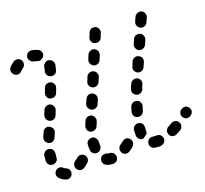

<svg xmlns="http://www.w3.org/2000/svg" viewBox="-107 -696 909 850"><g transform="rotate(-20 347.5 -271.5)"><path d="M289 27Q300 27 307 20Q314 12 314 2Q314 -3 312 -7Q310 -12 307 -16Q303 -19 299 -21Q294 -23 289 -23H288Q283 -23 279 -25Q274 -27 270 -27Q265 -27 260 -26Q255 -24 251 -21Q248 -17 246 -13Q244 -8 243 -3Q243 2 245 6Q246 11 250 15Q253 18 258 21Q272 27 289 27ZM523 22Q527 20 531 17Q534 13 536 8Q538 4 538 -1Q537 -11 530 -19Q522 -26 512 -25Q510 -25 508 -25Q500 -25 495 -26Q484 -28 476 -22Q468 -16 466 -6Q465 -1 466 4Q467 9 470 13Q473 17 477 20Q482 22 486 23Q496 25 508 25Q511 25 513 25Q518 24 523 22ZM88 20Q92 18 96 14Q99 10 100 5Q104 -4 99 -14Q94 -23 84 -26Q80 -28 76 -31Q69 -39 59 -39Q48 -39 41 -32Q34 -25 33 -14Q33 -4 41 4Q53 16 69 21Q74 23 78 23Q83 22 88 20ZM397 -50Q390 -58 380 -59Q370 -59 362 -52Q355 -46 347 -41Q343 -39 340 -34Q338 -30 337 -25Q336 -21 337 -16Q338 -11 340 -7Q346 2 356 4Q366 6 375 0Q385 -6 395 -15Q402 -22 403 -32Q404 -42 397 -50ZM190 -33Q191 -38 189 -43Q187 -47 184 -51Q181 -55 176 -57Q172 -59 167 -59Q162 -60 157 -58Q153 -57 149 -53Q141 -47 134 -42Q126 -36 124 -25Q122 -15 128 -7Q134 2 144 4Q154 5 163 -1Q172 -7 182 -16Q186 -19 188 -24Q190 -28 190 -33ZM626 -46Q624 -50 620 -53Q616 -56 611 -57Q606 -58 601 -57Q596 -57 592 -54Q583 -48 574 -44Q570 -42 567 -38Q563 -34 562 -29Q560 -25 561 -20Q561 -15 564 -10Q568 -1 578 2Q588 5 597 0Q607 -5 618 -11Q627 -17 629 -27Q632 -37 626 -46ZM432 -40Q428 -43 427 -48Q425 -52 425 -57Q425 -69 426 -82Q427 -87 429 -92Q432 -96 436 -99Q439 -102 444 -103Q449 -105 454 -104Q464 -103 471 -95Q477 -87 476 -76Q475 -66 475 -58Q475 -54 474 -51Q473 -48 471 -45Q467 -43 463 -40Q458 -37 455 -33Q454 -33 452 -33Q451 -32 450 -32Q445 -32 440 -34Q435 -36 432 -40ZM220 -49Q224 -46 228 -44Q233 -42 238 -43Q248 -43 255 -51Q262 -59 262 -69Q261 -78 262 -88Q262 -93 260 -97Q259 -102 255 -106Q252 -110 248 -112Q243 -114 238 -114Q233 -114 229 -113Q224 -111 220 -108Q216 -105 214 -100Q212 -96 212 -91Q211 -78 212 -66Q212 -61 214 -57Q216 -52 220 -49ZM690 -91Q688 -95 683 -98Q679 -101 674 -102Q669 -102 664 -101Q660 -100 656 -97L654 -96Q646 -90 644 -80Q642 -70 648 -62Q654 -53 664 -51Q675 -50 683 -56L684 -57Q693 -63 695 -73Q696 -83 690 -91ZM37 -61Q47 -61 55 -68Q62 -75 62 -85Q63 -94 64 -104Q65 -114 59 -123Q53 -131 42 -132Q32 -134 24 -127Q16 -121 14 -111Q13 -98 12 -86Q12 -76 19 -68Q27 -61 37 -61ZM461 -131Q466 -129 470 -130Q475 -130 480 -133Q484 -135 487 -139Q490 -143 492 -148Q495 -157 498 -168Q500 -173 499 -178Q499 -183 496 -187Q494 -192 490 -195Q486 -198 482 -199Q477 -201 472 -200Q467 -200 463 -198Q458 -195 455 -192Q452 -188 450 -183Q447 -172 444 -162Q441 -152 446 -142Q451 -133 461 -131ZM243 -141Q253 -137 262 -141Q272 -145 276 -154L284 -174Q288 -184 284 -193Q280 -203 271 -207Q261 -211 252 -207Q242 -203 238 -193L230 -173Q226 -164 230 -154Q234 -145 243 -141ZM38 -171Q40 -166 44 -163Q47 -159 52 -157Q61 -153 71 -157Q80 -161 84 -171L93 -191Q95 -196 95 -201Q95 -206 93 -210Q91 -215 87 -218Q84 -222 79 -224Q70 -228 60 -224Q50 -220 47 -210L38 -190Q36 -185 36 -180Q36 -176 38 -171ZM477 -263 476 -257Q472 -247 476 -238Q481 -229 490 -225Q500 -221 510 -226Q519 -230 523 -240L524 -245L530 -259Q535 -268 531 -278Q527 -288 518 -292Q513 -294 508 -294Q503 -294 498 -292Q494 -290 490 -287Q487 -283 485 -279L478 -264Q478 -264 478 -263Q478 -263 477 -263ZM281 -231Q285 -229 290 -229Q295 -229 300 -231Q305 -233 308 -236Q312 -240 314 -245L322 -264Q326 -274 322 -284Q318 -293 308 -297Q299 -301 289 -297Q280 -293 276 -284L267 -264Q263 -254 267 -245Q271 -235 281 -231ZM76 -262Q78 -257 81 -254Q85 -250 89 -248Q99 -244 109 -248Q118 -252 122 -262L130 -282Q134 -292 130 -301Q126 -311 117 -315Q107 -319 98 -315Q88 -311 84 -301L76 -281Q74 -276 74 -272Q74 -267 76 -262ZM528 -316Q538 -312 548 -316Q557 -320 561 -329L570 -349Q574 -359 571 -369Q567 -378 557 -382Q548 -387 538 -383Q529 -379 524 -370L516 -349Q511 -340 515 -330Q519 -321 528 -316ZM309 -363 305 -354Q301 -345 305 -335Q309 -326 319 -322Q328 -318 338 -322Q347 -325 351 -335L355 -344L360 -355Q364 -364 360 -374Q356 -384 346 -388Q337 -392 327 -388Q317 -384 313 -374ZM118 -388 112 -372Q108 -362 112 -353Q116 -343 126 -340Q136 -336 145 -340Q155 -345 158 -354L164 -370L166 -375Q170 -384 165 -394Q161 -403 151 -407Q142 -410 132 -406Q123 -402 119 -392ZM568 -407Q578 -403 587 -407Q597 -411 601 -420L610 -440Q614 -450 610 -459Q607 -469 597 -473Q588 -477 578 -474Q568 -470 564 -460L555 -440Q551 -431 555 -421Q559 -411 568 -407ZM356 -412Q366 -408 376 -412Q385 -416 389 -426L397 -445Q401 -455 397 -465Q393 -474 384 -478Q374 -482 365 -478Q355 -474 351 -465L343 -445Q339 -435 343 -426Q347 -416 356 -412ZM145 -464 144 -463Q143 -459 143 -454Q144 -449 146 -444Q148 -440 152 -437Q156 -433 161 -432Q170 -429 180 -433Q189 -438 192 -448V-449Q196 -462 198 -474Q199 -484 193 -492Q186 -500 176 -502Q166 -503 158 -496Q150 -490 148 -480Q147 -473 145 -464ZM64 -543Q59 -551 48 -553Q38 -555 30 -549Q19 -542 9 -532Q2 -524 2 -514Q3 -504 10 -496Q14 -493 18 -491Q23 -489 28 -489Q33 -489 37 -491Q42 -493 45 -497Q52 -503 58 -508Q67 -514 68 -524Q70 -534 64 -543ZM608 -498Q613 -496 618 -496Q623 -496 627 -498Q632 -499 635 -503Q639 -506 641 -511L650 -531Q654 -540 650 -550Q647 -560 637 -564Q628 -568 618 -564Q608 -560 604 -551L595 -531Q591 -521 595 -512Q599 -502 608 -498ZM394 -503Q404 -499 413 -503Q423 -506 427 -516L435 -536Q439 -545 435 -555Q431 -565 422 -569Q417 -570 412 -570Q407 -571 403 -569Q398 -567 394 -563Q391 -560 389 -555L381 -535Q377 -526 381 -516Q385 -507 394 -503ZM97 -530Q91 -538 92 -548Q93 -553 96 -557Q98 -561 102 -564Q106 -567 111 -568Q116 -570 121 -569Q135 -566 148 -561Q152 -559 156 -556Q159 -552 161 -548Q163 -543 163 -538Q163 -533 161 -529Q160 -527 159 -525Q158 -523 156 -521Q150 -519 144 -514Q144 -514 143 -514Q140 -513 136 -513Q132 -514 128 -515Q121 -518 113 -519Q103 -521 97 -530Z"/></g></svg>

Font: FRB American Cursive Guidelines Dashed Black
Style: Bold Italic
Weight: 900
Italic angle: -25°
Version: Version 2.0;Modular Font Editor K font №1